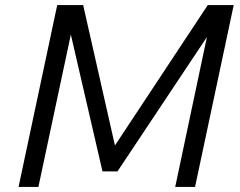

<svg xmlns="http://www.w3.org/2000/svg" viewBox="-20 -735 945 755"><path d="M53 0 205 -715H307L444 -110H397L797 -715H899L747 0H669L809 -662H842L442 -61H383L244 -662H272L131 0Z"/></svg>

Font: Wix Madefor Text
Style: Italic
Weight: 400
Italic angle: -12°
Designer: Dalton Maag Ltd
Foundry: Dalton Maag Ltd
Version: Version 3.100